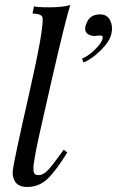

<svg xmlns="http://www.w3.org/2000/svg" viewBox="-20 -730 465 762"><path d="M259 -710Q243 -664 183 -403Q123 -142 119 -111Q115 -89 113.5 -77Q112 -65 113 -54Q114 -43 118.5 -39Q123 -35 133 -35Q152 -35 171 -55.5Q190 -76 233 -136L247 -125Q203 -53 169 -20.5Q135 12 88 12Q54 12 40.5 -8.5Q27 -29 31 -56Q37 -100 95.5 -357.5Q154 -615 149 -658Q148 -676 109 -676L115 -705Q122 -701 175.5 -701Q229 -701 259 -710ZM422 -596Q416 -566 379.5 -530Q343 -494 311 -482L306 -498Q327 -505 355 -531.5Q383 -558 387 -577Q390 -589 379 -589Q366 -589 354 -587Q312 -591 319 -625Q331 -673 376 -673Q406 -673 417.5 -648.5Q429 -624 422 -596Z"/></svg>

Font: GFS Artemisia
Style: Italic
Weight: 400
Italic angle: -12°
Designer: Takis Katsoulidis and George D. Matthiopoulos
Foundry: George Matthiopoulos and Takis Katsoulidis
Version: Version 1.0